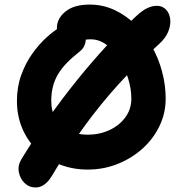

<svg xmlns="http://www.w3.org/2000/svg" viewBox="-20 -731 798 839"><path d="M135.4 88.2Q107.4 88.2 87.4 68.8Q67.4 49.4 62.2 20.5Q57 -8.4 74 -36Q128.8 -126 190.3 -213.2Q251.8 -300.4 317 -381.2Q382.2 -462 447.9 -533.1Q513.6 -604.2 576 -661.2Q602.4 -685.8 623.8 -695.7Q645.2 -705.6 665.8 -705.6Q689.4 -705.6 704.9 -689.7Q720.4 -673.8 723.7 -648.2Q727 -622.6 715.3 -593.1Q703.6 -563.6 672.8 -536.4Q578.4 -451.6 498.5 -363.4Q418.6 -275.2 347.4 -177.3Q276.2 -79.4 207.2 36.6Q176.6 88.2 135.4 88.2ZM363 10Q298.2 10 241.9 -12Q185.6 -34 143.4 -74Q101.2 -114 77.6 -169.2Q54 -224.4 54 -290Q54 -351.6 73.2 -404.2Q92.4 -456.8 122 -497.8Q151.6 -538.8 183.6 -567.7Q215.6 -596.6 241.8 -611.7Q268 -626.8 280 -626.8Q311.4 -626.8 329.2 -613.1Q347 -599.4 352.4 -579.3Q357.8 -559.2 351.6 -539Q345.4 -518.8 327.8 -505.6Q295.4 -480.2 272 -456Q248.6 -431.8 233.6 -406.6Q218.6 -381.4 211.3 -352.6Q204 -323.8 204 -290Q204 -243.6 224 -210.5Q244 -177.4 280 -159.9Q316 -142.4 363 -142.4Q415.2 -142.4 458.8 -162.8Q502.4 -183.2 528.2 -219Q554 -254.8 554 -300Q554 -342.4 540 -387.8Q526 -433.2 501.9 -472.1Q477.8 -511 445.7 -535.1Q413.6 -559.2 376.6 -559.2Q354 -559.2 342.1 -554.1Q330.2 -549 319.3 -543.8Q308.4 -538.6 288.6 -538.6Q263.4 -538.6 246 -556Q228.6 -573.4 228.6 -608.4Q228.6 -650 265.9 -680.5Q303.2 -711 372.2 -711Q429.2 -711 479.6 -687.7Q530 -664.4 571.1 -624Q612.2 -583.6 642.1 -531Q672 -478.4 688 -419.2Q704 -360 704 -300Q704 -236.6 676.9 -180.2Q649.8 -123.8 602.4 -81.3Q555 -38.8 493.7 -14.4Q432.4 10 363 10Z"/></svg>

Font: Shantell Sans Light
Style: Regular
Weight: 300
Designer: Stephen Nixon, Anya Danilova, Shantell Martin
Foundry: Arrow Type
Version: Version 1.011;[c5ecc13dd]